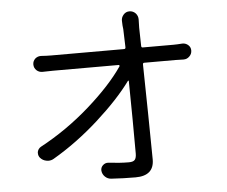

<svg xmlns="http://www.w3.org/2000/svg" viewBox="-55 -847 1110 939"><g transform="rotate(-5 500.0 -377.0)"><path d="M656.2 -609.4Q656.2 -601.6 663.1 -601.6H813.5Q831.1 -601.6 856.4 -603.5Q858.4 -603.5 859.4 -603.5Q874 -603.5 885.7 -593.8Q898.4 -583 898.4 -566.4Q898.4 -548.8 885.7 -537.1Q874 -525.4 857.4 -525.4Q856.4 -525.4 856.4 -525.4Q832 -526.4 816.4 -526.4H664.1Q657.2 -526.4 657.2 -518.6Q662.1 -253.9 664.1 -51.8Q664.1 28.3 573.2 28.3Q512.7 28.3 454.1 24.4Q436.5 23.4 423.8 11.2Q411.1 -1 409.2 -18.6Q408.2 -34.2 419.4 -44.9Q430.7 -55.7 446.3 -54.7Q502 -47.9 546.9 -47.9Q568.4 -47.9 576.2 -57.1Q584 -66.4 584 -87.9Q584 -246.1 581.1 -443.4Q581.1 -445.3 579.6 -445.8Q578.1 -446.3 577.1 -445.3Q514.6 -359.4 406.7 -262.2Q298.8 -165 181.6 -96.7Q169.9 -89.8 156.2 -89.8Q151.4 -89.8 146.5 -90.8Q127.9 -93.8 115.2 -108.4Q107.4 -118.2 107.4 -129.9Q107.4 -133.8 107.4 -136.7Q111.3 -153.3 125 -161.1Q255.9 -231.4 368.7 -331.1Q481.4 -430.7 542 -519.5Q543 -521.5 542 -523.9Q541 -526.4 539.1 -526.4H215.8Q190.4 -526.4 166 -525.4Q165 -525.4 164.1 -525.4Q147.5 -525.4 135.7 -536.1Q123 -547.9 123 -565.4Q123 -582 135.7 -593.8Q147.5 -603.5 162.1 -603.5Q164.1 -603.5 165 -603.5Q190.4 -601.6 214.8 -601.6H571.3Q579.1 -601.6 579.1 -609.4Q577.1 -669.9 576.2 -699.2Q575.2 -704.1 574.2 -716.8Q573.2 -741.2 573.2 -741.2Q573.2 -756.8 584 -769.5Q595.7 -783.2 613.3 -783.2Q631.8 -783.2 644.5 -769.5Q655.3 -756.8 655.3 -740.2L654.3 -699.2Z"/></g></svg>

Font: Gen Jyuu Gothic Regular
Style: Regular
Weight: 400
Designer: [Source Han Sans]
Ryoko NISHIZUKA  (kana & ideographs); Paul D. Hunt (Latin, Greek & Cyrillic); Wenlong ZHANG  (bopomofo
Version: Version 1.002.20150607